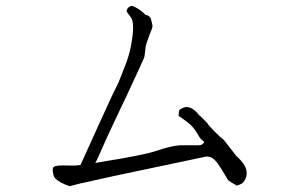

<svg xmlns="http://www.w3.org/2000/svg" viewBox="-20 -677 1040 661"><path d="M331 -120Q475 -143 516 -157Q576 -178 612 -177Q669 -176 672 -178H673Q683 -185 683 -187Q682 -190 671 -199Q668 -202 657 -221Q644 -243 623 -258Q598 -277 596 -277Q594 -278 596 -290V-291Q596 -298 601 -301Q633 -323 666 -280L667 -279H668L669 -278L693 -254Q699 -244 719 -224Q740 -203 750 -196L796 -137H797L798 -136Q848 -90 818 -50Q813 -43 795 -38Q769 -53 765 -57V-58Q764 -59 763 -60L761 -64Q749 -85 743 -94Q737 -103 729 -115Q718 -129 709 -134Q697 -140 685 -137Q475 -93 372 -71Q274 -49 264 -47H263L220 -36Q202 -42 191 -48Q169 -60 165 -71Q162 -82 161.5 -91Q161 -100 166 -103Q171 -106 183 -107Q195 -108 226 -107Q235 -106 257 -109Q260 -116 264 -124Q277 -154 311 -228Q341 -293 365 -346Q385 -388 387 -391L388 -393L412 -454Q425 -487 431 -520Q446 -599 430 -618Q417 -634 416 -639Q416 -645 421 -650Q430 -659 437 -656Q456 -649 476 -631L478 -629L479 -627L481 -626L484 -625L488 -624Q493 -623 499 -614Q504 -596 505 -588Q505 -580 495 -558Q482 -524 481 -513Q478 -482 476 -478Q468 -459 414 -343Q412 -340 360 -229Q359 -228 347 -201Q315 -129 314 -127Q311 -121 308 -116Q319 -118 331 -120Z"/></svg>

Font: ToneOZ-Pinyin-Tsuipita-TC
Style: Regular
Weight: 400
Designer: ÂÆ£ÂøóÂáåJeffrey Xuan(jeffreyx@gmail.com, ToneOZ.com) ÈòøÂù§(cjkFonts)
Foundry: ToneOZ
Version: Version 0.24071